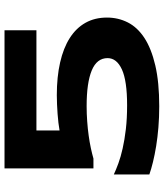

<svg xmlns="http://www.w3.org/2000/svg" viewBox="43 -754 729 855"><g transform="rotate(-90 407.5 -326.5)"><path d="M700.2 -528.8H253.9V-425.8Q269.5 -428.7 288.6 -430.9Q307.6 -433.1 328.1 -434.6Q348.6 -436 369.6 -437Q390.6 -438 411.1 -438Q492.7 -438 556.9 -423.3Q621.1 -408.7 665.5 -380.4Q710 -352.1 733.4 -310.5Q756.8 -269 756.8 -214.8Q756.8 -164.6 735.1 -121.8Q713.4 -79.1 666.3 -48.1Q619.1 -17.1 543.9 0.5Q468.8 18.1 361.8 18.1Q312.5 18.1 267.8 14.4Q223.1 10.7 184.3 4.4Q145.5 -2 113.5 -9.8Q81.5 -17.6 58.1 -25.9V-184.1Q79.1 -174.3 107.7 -163.8Q136.2 -153.3 174.1 -144.8Q211.9 -136.2 259.5 -130.6Q307.1 -125 366.2 -125Q475.6 -125 525.9 -148.2Q576.2 -171.4 576.2 -211.9Q576.2 -259.8 521.2 -282.5Q466.3 -305.2 362.8 -305.2Q328.1 -305.2 294.7 -302.7Q261.2 -300.3 231.2 -296.1Q201.2 -292 175.3 -286.4Q149.4 -280.8 128.9 -274.9H85V-670.9H700.2Z"/></g></svg>

Font: Syncopate
Style: Bold
Weight: 700
Designer: Astigmatic (AOETI)
Foundry: Astigmatic (AOETI)
Version: Version 1.001 2011